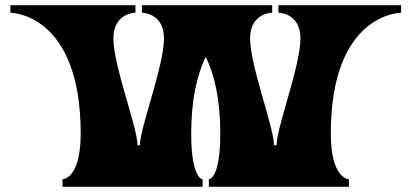

<svg xmlns="http://www.w3.org/2000/svg" viewBox="-20 -720 1586 740"><path d="M20 -700V-671C20 -671 291 -671 291 -205C291 -29 221 -29 221 -29V0H761V-29C761 -29 717 -29 717 -205C717 -338 740 -433 773 -501C806 -433 829 -338 829 -205C829 -29 785 -29 785 -29V0H1325V-29C1325 -29 1255 -29 1255 -205C1255 -671 1526 -671 1526 -671V-700H1053V-671C1053 -671 1138 -671 1138 -572C1138 -466 1046 -229 1046 -160C1046 -160 1041 -160 1041 -160H1036C1036 -229 944 -466 944 -572C944 -671 1029 -671 1029 -671V-700H527V-671C527 -671 612 -671 612 -572C612 -466 520 -229 519 -160C519 -160 515 -160 515 -160H510C510 -229 417 -466 417 -572C417 -671 502 -671 502 -671V-700Z"/></svg>

Font: Ouroboros
Style: Regular
Weight: 400
Designer: Ariel Martín Pérez
Foundry: Velvetyne Type Foundry
Version: Version 2.001;hotconv 1.0.109;makeotfexe 2.5.65596